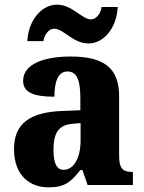

<svg xmlns="http://www.w3.org/2000/svg" viewBox="-20 -792 616 822"><path d="M359 -606C426 -606 480 -675 484 -762H415C412 -735 392 -709 370 -709C330 -709 290 -772 224 -772C156 -772 101 -702 97 -616H166C170 -643 188 -669 212 -669C253 -669 292 -606 359 -606ZM187 10C256 10 282 -11 324 -64H333L355 0H549V-56H546C504 -56 490 -72 490 -126V-380C490 -505 420 -550 282 -550C171 -550 79 -519 79 -446C79 -397 122 -378 213 -378C213 -448 231 -486 269 -486C309 -486 324 -448 324 -374V-320L248 -317C108 -312 40 -263 40 -154C40 -42 106 10 187 10ZM252 -65C222 -65 209 -95 209 -150C209 -221 229 -257 291 -262L325 -265V-191C325 -115 296 -65 252 -65Z"/></svg>

Font: Noto Serif Sinhala SemiCondensed ExtraBold
Style: Regular
Weight: 800
Width: 4
Designer: Jelle Bosma - Monotype Design Team
Foundry: Monotype Imaging Inc.
Version: Version 2.007